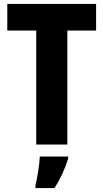

<svg xmlns="http://www.w3.org/2000/svg" viewBox="-20 -734 525 975"><path d="M322 0V-579H468V-714H17V-579H164V0ZM326 72V61H182C181 101 169 171 160 208V221H257C287 174 310 123 326 72Z"/></svg>

Font: Noto Sans Georgian Condensed ExtraBold
Style: Regular
Weight: 800
Width: 3
Designer: Monotype Design Team, Akaki Razmadze
Foundry: Google LLC
Version: Version 2.005